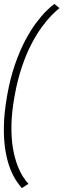

<svg xmlns="http://www.w3.org/2000/svg" viewBox="-21 -772 325 982"><path d="M91 190 124.5 168Q112.5 156 97.2 132.5Q82 109 68 72.8Q54 36.5 45.2 -14Q36.5 -64.5 37.5 -130.5Q38.5 -196.5 53.5 -280.5Q68.5 -364 91 -430.2Q113.5 -496.5 140 -547.2Q166.5 -598 193.5 -634.5Q220.5 -671 244 -694.8Q267.5 -718.5 283.5 -730.5L257 -752Q240.5 -740 216 -716Q191.5 -692 163.2 -654.2Q135 -616.5 107 -563.2Q79 -510 54.8 -439.8Q30.5 -369.5 15 -280.5Q-0.5 -192 -1.2 -122Q-2 -52 7.2 1Q16.5 54 31.5 91.5Q46.5 129 62.8 153.2Q79 177.5 91 190Z"/></svg>

Font: Anybody UltraCondensed Thin ExtraLight
Style: Italic
Weight: 250
Italic angle: -10°
Version: Version 1.111